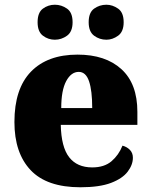

<svg xmlns="http://www.w3.org/2000/svg" viewBox="-20 -782 638 812"><path d="M320 10Q178 10 109.5 -62.5Q41 -135 41 -266Q41 -407 111 -479Q181 -551 308 -551Q426 -551 493.5 -489.5Q561 -428 561 -309V-254H237Q239 -160 272.5 -117Q306 -74 370 -74Q421 -74 451.5 -100Q482 -126 498 -166Q517 -161 529.5 -148Q542 -135 542 -115Q542 -85 520 -56Q498 -27 449.5 -8.5Q401 10 320 10ZM370 -325Q370 -399 356.5 -438.5Q343 -478 313 -478Q281 -478 260 -439Q239 -400 239 -325ZM430 -614Q401 -614 378 -631Q355 -648 355 -688Q355 -729 378 -745.5Q401 -762 430 -762Q456 -762 479.5 -745.5Q503 -729 503 -688Q503 -648 479.5 -631Q456 -614 430 -614ZM212 -614Q184 -614 161.5 -631Q139 -648 139 -688Q139 -729 161.5 -745.5Q184 -762 212 -762Q240 -762 263.5 -745.5Q287 -729 287 -688Q287 -648 263.5 -631Q240 -614 212 -614Z"/></svg>

Font: Noto Serif Bengali Black
Style: Regular
Weight: 900
Version: Version 2.003